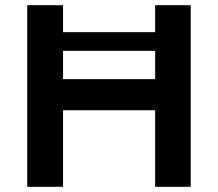

<svg xmlns="http://www.w3.org/2000/svg" viewBox="-20 -720 840 740"><path d="M578 0H715V-700H578V-596H223V-700H85V0H223V-295H578ZM223 -415V-524H578V-415Z"/></svg>

Font: Goli SemiBold
Style: Regular
Weight: 600
Designer: jaikishan Patel
Foundry: MagicType
Version: Version 1.000;Glyphs 3.2 (3242)